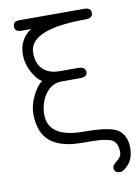

<svg xmlns="http://www.w3.org/2000/svg" viewBox="-89 -681 667 915"><g transform="rotate(-10 245.0 -223.0)"><path d="M108.4 -157.2Q108.4 -44.9 280.3 -44.9Q414.1 -44.9 449.2 -15.6Q484.4 14.6 484.4 66.9Q484.4 119.1 459.5 147Q434.6 174.8 418 174.8Q388.7 174.8 388.7 149.4Q388.7 137.7 411.1 120.1Q433.6 102.5 433.6 84Q433.6 33.2 404.3 20Q375 6.8 310.1 6.8Q245.1 6.8 216.8 3.9Q188.5 1 156.2 -9.8Q125 -21.5 105.5 -39.1Q58.6 -81.1 57.6 -168.9Q57.6 -210.9 79.1 -254.9Q100.6 -298.8 126 -317.4Q100.6 -332 79.1 -372.6Q57.6 -413.1 57.6 -456.1Q57.6 -529.3 117.2 -570.3H69.3Q39.1 -570.3 39.1 -595.7Q39.1 -621.1 69.3 -621.1H382.8Q416 -621.1 416 -595.7Q416 -570.3 382.8 -570.3Q107.4 -570.3 107.4 -456.1Q107.4 -404.3 136.2 -376.5Q165 -348.6 216.8 -348.6H304.7Q341.8 -348.6 341.8 -321.3Q341.8 -298.8 304.7 -298.8H216.8Q168.9 -298.8 138.7 -256.3Q108.4 -213.9 108.4 -157.2Z"/></g></svg>

Font: Jura
Style: Book
Weight: 400
Version: Version 2.5